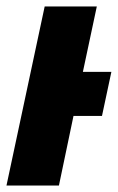

<svg xmlns="http://www.w3.org/2000/svg" viewBox="-33 -573 364 593"><path d="M-13 0 105 -553H266L223 -351H311L282 -215H194L149 0Z"/></svg>

Font: Noto Sans Display Condensed Black
Style: Italic
Weight: 900
Width: 3
Italic angle: -192°
Designer: Monotype Design Team
Foundry: Monotype Imaging Inc.
Version: Version 1.900